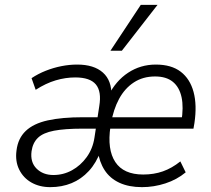

<svg xmlns="http://www.w3.org/2000/svg" viewBox="-20 -763 869 791"><path d="M187 8Q143 8 109.5 -11Q76 -30 59 -64.5Q42 -99 48 -143Q54 -193 86 -223.5Q118 -254 176.5 -267Q235 -280 322 -280H397L390 -233H319Q247 -233 202.5 -224.5Q158 -216 136.5 -195.5Q115 -175 110 -140Q104 -95 130.5 -68.5Q157 -42 200 -42Q241 -42 276.5 -61.5Q312 -81 337 -115.5Q362 -150 369 -195L389 -326Q399 -386 375 -415Q351 -444 290 -444Q250 -444 209.5 -432Q169 -420 127 -393L110 -441Q137 -459 168.5 -471.5Q200 -484 233 -490.5Q266 -497 298 -497Q367 -497 404 -464Q441 -431 439 -368H426Q457 -430 508 -463.5Q559 -497 622 -497Q686 -497 724.5 -467.5Q763 -438 777.5 -384Q792 -330 781 -256L777 -233H418L426 -280H746L727 -261Q737 -321 728 -362.5Q719 -404 692 -426Q665 -448 619 -448Q569 -448 531.5 -423.5Q494 -399 470.5 -355.5Q447 -312 437 -253L435 -241Q421 -147 455 -95.5Q489 -44 570 -44Q614 -44 651 -57Q688 -70 723 -98L745 -53Q709 -23 661.5 -7.5Q614 8 565 8Q511 8 472 -10Q433 -28 411 -62Q389 -96 383 -142H395Q377 -92 346 -58.5Q315 -25 275 -8.5Q235 8 187 8ZM435 -554 560 -743H629L482 -554Z"/></svg>

Font: Nunito Sans 10pt SemiCondensed Light
Style: Italic
Weight: 300
Width: 4
Italic angle: -9°
Designer: Vernon Adams
Foundry: Vernon Adams
Version: Version 3.101;gftools[0.9.27]